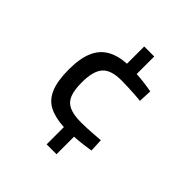

<svg xmlns="http://www.w3.org/2000/svg" viewBox="-181 -711 921 921"><g transform="rotate(45 279.5 -250.5)"><path d="M276 81V-36Q216 -39 176 -59Q136 -79 116.5 -125Q97 -171 97 -248Q97 -323 117 -369.5Q137 -416 177 -439Q217 -462 275 -465V-582H343V-463Q368 -462 398 -458Q428 -454 448 -450L445 -383Q430 -385 405.5 -386.5Q381 -388 356 -389Q331 -390 313 -390Q242 -390 213.5 -357.5Q185 -325 185 -248Q185 -197 197 -167Q209 -137 238 -123.5Q267 -110 319 -110Q337 -110 360.5 -111Q384 -112 406.5 -114Q429 -116 446 -117L449 -50Q429 -47 398.5 -43Q368 -39 343 -38V81Z"/></g></svg>

Font: Cairo Play Medium
Style: Regular
Weight: 500
Version: Version 3.119